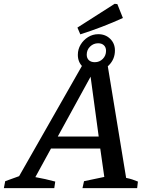

<svg xmlns="http://www.w3.org/2000/svg" viewBox="-65 -974 781 994"><path d="M588 -53Q604 -50 619.5 -45Q635 -40 649 -34L645 0H362L370 -36L475 -58L454 -205H199L118 -57Q169 -48 221 -34L216 0H-45L-38 -36L34 -62L369 -650H490ZM234 -267H446L404 -577ZM424 -605Q387 -605 362.5 -629Q338 -653 338 -690Q338 -719 352.5 -743Q367 -767 391 -782Q415 -797 444 -797Q481 -797 505.5 -773Q530 -749 530 -713Q530 -668 499 -636.5Q468 -605 424 -605ZM426 -652Q450 -652 467 -669Q484 -686 484 -711Q484 -729 473 -739.5Q462 -750 443 -750Q419 -750 401.5 -733Q384 -716 384 -691Q384 -673 395 -662.5Q406 -652 426 -652ZM350.8 -796.2 335.8 -831.2 528.6 -954.3 542.5 -952.7 571.3 -880.8Q463.8 -832.1 350.8 -796.2Z"/></svg>

Font: Piazzolla Medium
Style: Italic
Weight: 500
Italic angle: -11.3°
Designer: Juan Pablo del Peral
Foundry: Huerta Tipografica
Version: Version 1.330